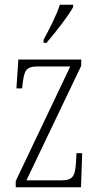

<svg xmlns="http://www.w3.org/2000/svg" viewBox="-20 -786 422 806"><path d="M163 -619V-606H175C215 -652 268 -721 287 -756V-766H231C217 -721 193 -676 163 -619ZM46 0H320L325 -143H301L299 -103C295 -47 287 -29 237 -29H91L321 -510V-536H57L49 -415H73L75 -435C82 -490 89 -507 139 -507H275L46 -26Z"/></svg>

Font: Noto Serif Georgian ExtraCondensed ExtraLight
Style: Regular
Weight: 200
Width: 2
Designer: Monotype Design Team, Akaki Razmadze
Foundry: Google LLC
Version: Version 2.003